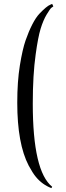

<svg xmlns="http://www.w3.org/2000/svg" viewBox="-20 -770 340 990"><path d="M149 -236Q149 113 249 193L245 200Q198 182 165 142Q149 123 128 84Q69 -29 69 -240Q69 -350 82.5 -433Q96 -516 112 -562Q128 -608 146.5 -644Q165 -680 183 -699Q221 -739 240 -746L249 -750L255 -737Q251 -735 244.5 -729.5Q238 -724 220.5 -695Q203 -666 189.5 -622Q176 -578 164 -490Q149 -384 149 -236Z"/></svg>

Font: Italiana
Style: Regular
Weight: 400
Designer: Santiago Orozco
Foundry: Santiago Orozco
Version: Version 001.001